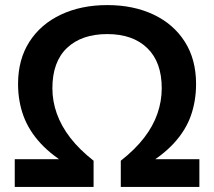

<svg xmlns="http://www.w3.org/2000/svg" viewBox="-20 -735 843 755"><path d="M38 0V-109H263V-77Q186 -121 139.5 -171.5Q93 -222 72 -280Q51 -338 51 -405Q51 -501 95.5 -570.5Q140 -640 219.5 -677.5Q299 -715 402 -715Q505 -715 584 -677.5Q663 -640 707 -570.5Q751 -501 751 -405Q751 -338 730.5 -280Q710 -222 663.5 -171.5Q617 -121 540 -77V-109H764V0H455V-103Q511 -147 546.5 -193Q582 -239 599 -288Q616 -337 616 -388Q616 -491 559 -546Q502 -601 402 -601Q301 -601 243.5 -546.5Q186 -492 186 -388Q186 -337 203.5 -288Q221 -239 256.5 -193Q292 -147 348 -103V0Z"/></svg>

Font: Nunito Sans 10pt
Style: Bold
Weight: 700
Designer: Vernon Adams
Foundry: Vernon Adams
Version: Version 3.101;gftools[0.9.27]